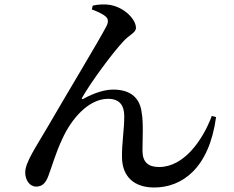

<svg xmlns="http://www.w3.org/2000/svg" viewBox="-20 -797 1040 853"><path d="M449 -724C460 -715 464 -701 452 -679C420 -617 269 -367 194 -237C140 -144 92 -76 92 -31C92 2 111 32 141 32C171 32 185 11 195 -16C211 -58 228 -119 256 -178C296 -268 373 -358 460 -358C516 -358 532 -323 532 -281C532 -219 521 -161 522 -98C523 -13 575 36 665 36C788 36 909 -48 940 -277L921 -282C879 -170 795 -55 687 -55C639 -55 613 -76 613 -128C613 -180 618 -254 609 -299C602 -356 566 -399 483 -399C447 -399 402 -386 352 -359C344 -354 341 -358 346 -365C386 -435 480 -562 527 -612C553 -642 584 -651 584 -673C584 -710 535 -763 470 -775C450 -779 415 -778 392 -772L388 -755C407 -748 434 -737 449 -724Z"/></svg>

Font: Source Han Serif CN SemiBold
Style: Regular
Weight: 600
Designer: Ryoko NISHIZUKA 西塚涼子 (kana & ideographs); Frank Grießhammer (Latin, Greek & Cyrillic); Wenlong ZHANG 张文龙 (bopomofo); San
Foundry: Adobe Systems Incorporated
Version: Version 1.000;PS 1;hotconv 16.6.53;makeotf.lib2.5.65590